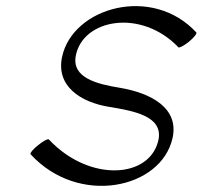

<svg xmlns="http://www.w3.org/2000/svg" viewBox="-20 -582 655 621"><path d="M79 -83C234 86 501 29 538 -135C560 -233 468 -281 368 -298C294 -310 212 -330 225 -401C247 -521 437 -555 557 -429C559 -426 575 -434 591 -447C607 -460 618 -474 615 -477C473 -631 216 -559 181 -399C160 -304 240 -251 335 -236C414 -223 506 -206 493 -132C468 -4 269 9 138 -131C135 -134 120 -126 104 -113C87 -100 76 -86 79 -83Z"/></svg>

Font: Nupuram ExtraLight Oblique
Style: Regular
Weight: 200
Designer: Santhosh Thottingal (santhosh.thottingal@gmail.com)
Foundry: SMC
Version: Version 1.000